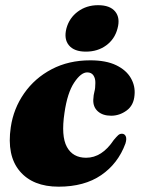

<svg xmlns="http://www.w3.org/2000/svg" viewBox="-20 -707 546 740"><path d="M316 -428Q292 -428 265.8 -388.5Q239.5 -349 228.5 -272Q215 -182.5 237.8 -140.8Q260.5 -99 312 -99Q373 -99 418.5 -167.5Q429 -180 435.5 -186Q442 -192 451 -191.5Q460.5 -191 464.8 -181.5Q469 -172 463.5 -154Q435 -76.5 370 -32Q305 12.5 206 12.5Q106.5 12.5 56 -47.5Q5.5 -107.5 21.5 -216.5Q32 -288.5 73 -347.2Q114 -406 179.2 -440.2Q244.5 -474.5 328 -474.5Q388.5 -474.5 427.5 -455.8Q466.5 -437 484.2 -406.2Q502 -375.5 498.5 -340.5Q495.5 -301 468 -281Q440.5 -261 408.5 -261Q376 -261 357.2 -277.8Q338.5 -294.5 339.5 -322.5Q340.5 -342 344 -354.2Q347.5 -366.5 347.5 -387Q348 -404.5 340.2 -416.2Q332.5 -428 316 -428ZM311 -508Q266 -508 245.8 -532.2Q225.5 -556.5 236 -597.5Q247 -638 280.2 -662.5Q313.5 -687 358 -687Q404 -687 424 -662.5Q444 -638 433 -597.5Q422.5 -556.5 389.5 -532.2Q356.5 -508 311 -508Z"/></svg>

Font: Fraunces 72pt Black
Style: Italic
Weight: 900
Italic angle: -16°
Version: Version 1.000;[b76b70a41]